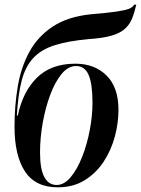

<svg xmlns="http://www.w3.org/2000/svg" viewBox="-20 -790 602 820"><path d="M227 10Q131 10 86.5 -58Q42 -126 42 -249Q42 -339 56 -421.5Q70 -504 106 -569.5Q142 -635 206 -677Q270 -719 368 -729Q439 -735 477 -740.5Q515 -746 531 -752.5Q547 -759 553 -770H562Q554 -735 543.5 -709.5Q533 -684 512.5 -666Q492 -648 455.5 -637.5Q419 -627 359 -623Q270 -615 212.5 -596.5Q155 -578 121.5 -541.5Q88 -505 72.5 -445.5Q57 -386 52 -297L56 -296Q77 -398 137.5 -458Q198 -518 302 -518Q384 -518 435 -467.5Q486 -417 486 -321Q486 -265 470.5 -207Q455 -149 423 -100Q391 -51 342 -20.5Q293 10 227 10ZM222 0Q254 0 282 -33.5Q310 -67 331 -120.5Q352 -174 363.5 -235Q375 -296 375 -352Q375 -432 358.5 -470Q342 -508 305 -508Q271 -508 243 -474Q215 -440 194.5 -385Q174 -330 162.5 -265.5Q151 -201 151 -139Q151 -67 169.5 -33.5Q188 0 222 0Z"/></svg>

Font: Noto Serif Display Condensed SemiBold
Style: Italic
Weight: 600
Width: 3
Italic angle: -12°
Designer: Monotype Design Team
Foundry: Monotype Imaging Inc.
Version: Version 2.009